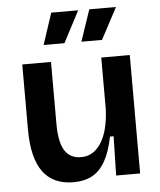

<svg xmlns="http://www.w3.org/2000/svg" viewBox="-53 -785 706 845"><g transform="rotate(-5 299.5 -363.0)"><path d="M238 13Q148 13 103 -48.5Q58 -110 58 -236V-523H185V-249Q185 -169 208.5 -131.5Q232 -94 281 -94Q310 -94 332 -108Q354 -122 370.5 -148.5Q387 -175 396 -212Q405 -249 407 -294V-523H533V-221V0H427L431 -173H415Q402 -108 379 -66.5Q356 -25 321.5 -6Q287 13 238 13ZM251 -600H159L205 -739H324ZM417 -600H326L373 -739H491Z"/></g></svg>

Font: Bricolage Grotesque 28pt SemiBold
Style: Regular
Weight: 600
Version: Version 1.001;gftools[0.9.33.dev8+g029e19f]